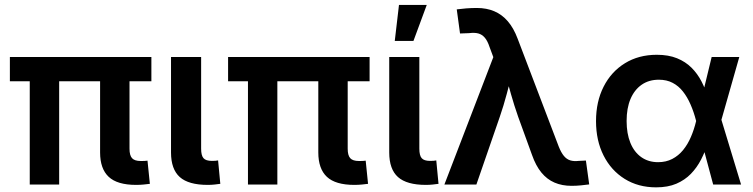

<svg xmlns="http://www.w3.org/2000/svg" viewBox="-20 -766 3126 797"><path d="M544.9 1.5Q466.8 1.5 431.2 -32Q395.5 -65.4 395.5 -133.3V-501H517.6V-148.4Q517.6 -121.1 528.1 -109.4Q538.6 -97.7 564 -97.7Q572.8 -97.7 579.8 -97.9Q586.9 -98.1 592.3 -99.1L602.1 -2.9Q591.3 -1.5 576.4 0Q561.5 1.5 544.9 1.5ZM103.5 0V-501H225.6V0ZM21 -428.7V-529.3H608.4V-428.7Z M842.3 1.5Q762.7 1.5 726.3 -31Q689.9 -63.5 689.9 -133.3V-529.3H814.9V-148.9Q814.9 -120.6 824.7 -109.4Q834.5 -98.1 859.9 -98.1Q867.7 -98.1 874 -98.6Q880.4 -99.1 885.3 -100.1L894.5 -2.9Q884.3 -1.5 870.8 0Q857.4 1.5 842.3 1.5Z M1450.7 1.5Q1372.6 1.5 1336.9 -32Q1301.3 -65.4 1301.3 -133.3V-501H1423.3V-148.4Q1423.3 -121.1 1433.8 -109.4Q1444.3 -97.7 1469.7 -97.7Q1478.5 -97.7 1485.6 -97.9Q1492.7 -98.1 1498 -99.1L1507.8 -2.9Q1497.1 -1.5 1482.2 0Q1467.3 1.5 1450.7 1.5ZM1009.3 0V-501H1131.3V0ZM926.8 -428.7V-529.3H1514.2V-428.7Z M1748 1.5Q1668.5 1.5 1632.1 -31Q1595.7 -63.5 1595.7 -133.3V-529.3H1720.7V-148.9Q1720.7 -120.6 1730.5 -109.4Q1740.2 -98.1 1765.6 -98.1Q1773.4 -98.1 1779.8 -98.6Q1786.1 -99.1 1791 -100.1L1800.3 -2.9Q1790 -1.5 1776.6 0Q1763.2 1.5 1748 1.5ZM1618.7 -596.2 1636.2 -745.6H1751.5L1696.3 -596.2Z M1824.7 0 2027.8 -528.8 2012.2 -570.8Q2003.9 -596.2 1992.4 -609.6Q1981 -623 1965.3 -627.2Q1949.7 -631.3 1927.2 -628.4L1889.6 -627L1876 -727.1Q1893.1 -729.5 1915.3 -731.2Q1937.5 -732.9 1959.5 -732.9Q2000 -732.9 2032 -719.2Q2064 -705.6 2088.1 -677.5Q2112.3 -649.4 2128.9 -605L2299.3 -157.7Q2309.1 -132.8 2320.6 -118.9Q2332 -105 2347.2 -100.3Q2362.3 -95.7 2382.3 -98.1L2412.1 -99.6L2425.8 -0.5Q2411.1 1.5 2392.1 3.4Q2373 5.4 2352.5 5.4Q2313 5.4 2281.7 -8.1Q2250.5 -21.5 2227.3 -49.8Q2204.1 -78.1 2188.5 -122.6L2130.9 -281.2Q2114.3 -328.6 2101.1 -375.2Q2087.9 -421.9 2074.7 -470.2H2108.4Q2095.7 -422.4 2083.3 -375.2Q2070.8 -328.1 2054.7 -281.2L1957.5 0Z M2703.6 11.7Q2629.4 11.7 2573 -23.4Q2516.6 -58.6 2485.4 -120.6Q2454.1 -182.6 2454.1 -263.2Q2454.1 -344.2 2485.6 -406.2Q2517.1 -468.3 2574 -503.4Q2630.9 -538.6 2706.5 -538.6Q2754.9 -538.6 2790.3 -524.2Q2825.7 -509.8 2850.6 -484.9Q2875.5 -460 2892.1 -427.7Q2908.7 -395.5 2918.9 -359.4H2952.6L2973.6 -272L3056.2 0H2940.4L2869.1 -266.1Q2859.9 -301.8 2846.4 -332.5Q2833 -363.3 2814.9 -386.2Q2796.9 -409.2 2772.2 -422.1Q2747.6 -435.1 2714.8 -435.1Q2673.3 -435.1 2643.3 -414.1Q2613.3 -393.1 2597.2 -355Q2581.1 -316.9 2581.1 -263.7Q2581.1 -211.4 2596.7 -173.1Q2612.3 -134.8 2641.8 -113.8Q2671.4 -92.8 2711.9 -92.8Q2744.6 -92.8 2770.5 -106.2Q2796.4 -119.6 2815.7 -143.3Q2835 -167 2848.1 -197.8Q2861.3 -228.5 2869.6 -263.2L2934.1 -529.3H3048.8L2973.1 -263.2L2952.1 -172.9H2918.5Q2907.2 -136.7 2890.1 -103.5Q2873 -70.3 2847.9 -44.4Q2822.8 -18.6 2787.6 -3.4Q2752.4 11.7 2703.6 11.7Z"/></svg>

Font: Inter 24pt SemiBold
Style: Regular
Weight: 600
Designer: Rasmus Andersson
Foundry: rsms
Version: Version 4.001;git-66647c0bb